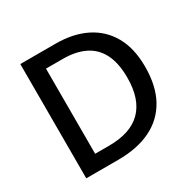

<svg xmlns="http://www.w3.org/2000/svg" viewBox="-157 -877 1046 1039"><g transform="rotate(-30 366.5 -357.0)"><path d="M673 -364Q673 -244 628 -163Q583 -82 498.5 -41Q414 0 295 0H95V-714H316Q425 -714 505 -674Q585 -634 629 -556.5Q673 -479 673 -364ZM560 -361Q560 -451 531 -509Q502 -567 445.5 -595Q389 -623 309 -623H203V-91H290Q425 -91 492.5 -159Q560 -227 560 -361Z"/></g></svg>

Font: Noto Sans Thai Medium
Style: Regular
Weight: 500
Designer: Monotype Design Team
Foundry: Monotype Imaging Inc.
Version: Version 2.001